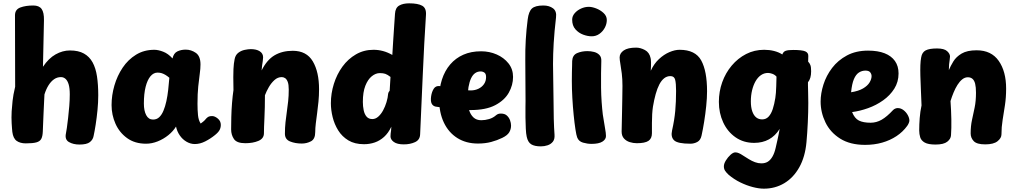

<svg xmlns="http://www.w3.org/2000/svg" viewBox="-20 -854 6109 1153"><path d="M70 -762Q70 -797 102 -809Q134 -821 180 -821Q215 -821 230 -800Q245 -779 244 -732L238 -453Q272 -504 314 -527.5Q356 -551 400 -551Q451 -551 484 -532.5Q517 -514 536 -479.5Q555 -445 562.5 -395Q570 -345 570 -282Q570 -240 565.5 -193.5Q561 -147 554.5 -105.5Q548 -64 542 -37Q538 -15 519.5 -0.5Q501 14 457 14Q420 14 394 -1Q368 -16 376 -53Q378 -61 381.5 -86Q385 -111 389 -145.5Q393 -180 396 -217Q399 -254 399 -287Q399 -324 392.5 -346.5Q386 -369 374 -380Q362 -391 346 -391Q323 -391 304.5 -378Q286 -365 271.5 -342Q257 -319 247 -287L245 -248Q243 -207 241.5 -173.5Q240 -140 239 -113.5Q238 -87 237 -64Q236 -36 228 -20.5Q220 -5 198.5 1Q177 7 135 7Q101 7 80 -8Q59 -23 54 -62Q53 -71 52 -84.5Q51 -98 50 -114Q49 -130 49 -148Q49 -166 50 -185Q52 -214 55.5 -248.5Q59 -283 71 -333Z M650 -223Q650 -282 667 -340.5Q684 -399 716.5 -447.5Q749 -496 797 -525.5Q845 -555 907 -555Q930 -555 960 -543.5Q990 -532 1016 -503Q1023 -535 1045.5 -545.5Q1068 -556 1095 -556Q1128 -556 1156 -536.5Q1184 -517 1184 -467Q1184 -442 1179.5 -410Q1175 -378 1170.5 -335Q1166 -292 1166 -231Q1166 -193 1169 -162.5Q1172 -132 1185 -112Q1194 -119 1199.5 -123Q1205 -127 1209 -131.5Q1213 -136 1219 -143Q1227 -151 1234 -154Q1241 -157 1254 -157Q1270 -157 1288 -142Q1306 -127 1306 -104Q1306 -88 1299 -74Q1292 -60 1271 -43Q1244 -21 1212.5 -5Q1181 11 1150 11Q1124 11 1100 -3Q1076 -17 1059.5 -41Q1043 -65 1037 -94Q1020 -66 991 -42.5Q962 -19 927 -5Q892 9 857 9Q790 9 743.5 -24.5Q697 -58 673.5 -111Q650 -164 650 -223ZM844 -232Q844 -189 858 -162.5Q872 -136 899 -136Q921 -136 936 -150Q951 -164 961.5 -189Q972 -214 979 -246Q986 -278 990 -314Q994 -350 997 -387Q984 -398 973 -404.5Q962 -411 951 -414.5Q940 -418 926 -418Q902 -418 883.5 -396Q865 -374 854.5 -332.5Q844 -291 844 -232Z M1389 -499Q1394 -524 1411 -537Q1428 -550 1449.5 -554.5Q1471 -559 1486 -559Q1520 -559 1540 -546Q1560 -533 1560 -510Q1560 -500 1558 -487.5Q1556 -475 1554 -461Q1552 -447 1551 -431Q1583 -495 1629 -522Q1675 -549 1738 -549Q1821 -549 1858.5 -485.5Q1896 -422 1896 -318Q1896 -280 1892.5 -244Q1889 -208 1884.5 -175Q1880 -142 1876.5 -113Q1873 -84 1873 -61Q1873 -19 1847.5 -5.5Q1822 8 1792 8Q1753 8 1722 -4.5Q1691 -17 1691 -51Q1691 -88 1694.5 -120Q1698 -152 1702.5 -183Q1707 -214 1710.5 -246.5Q1714 -279 1714 -316Q1714 -346 1708 -362Q1702 -378 1692.5 -384.5Q1683 -391 1672 -391Q1648 -391 1628.5 -373.5Q1609 -356 1594.5 -331Q1580 -306 1571 -282Q1571 -207 1568 -146Q1565 -85 1565 -54Q1565 -22 1532 -8Q1499 6 1453 6Q1402 6 1385 -19Q1368 -44 1368 -77Q1368 -109 1369 -151Q1370 -193 1373.5 -236.5Q1377 -280 1382 -313Q1381 -361 1381 -391Q1381 -421 1382 -439.5Q1383 -458 1384.5 -471Q1386 -484 1389 -499Z M2352 -771Q2354 -807 2377 -820.5Q2400 -834 2437 -834Q2490 -834 2515.5 -819.5Q2541 -805 2538 -764Q2527 -595 2519 -409.5Q2511 -224 2503 -48Q2502 -14 2472.5 -0.5Q2443 13 2405 13Q2365 13 2345 -1.5Q2325 -16 2325 -35Q2325 -44 2326 -52.5Q2327 -61 2328.5 -71Q2330 -81 2330 -93Q2312 -55 2286.5 -32Q2261 -9 2230.5 1.5Q2200 12 2166 12Q2110 12 2072 -11Q2034 -34 2011 -71Q1988 -108 1977.5 -151Q1967 -194 1967 -234Q1967 -293 1985 -350.5Q2003 -408 2036.5 -454Q2070 -500 2117.5 -527.5Q2165 -555 2223 -555Q2252 -555 2280 -547.5Q2308 -540 2336 -524Q2339 -570 2341.5 -613.5Q2344 -657 2347 -697Q2350 -737 2352 -771ZM2159 -242Q2159 -216 2164 -192Q2169 -168 2181.5 -153.5Q2194 -139 2216 -139Q2235 -139 2251.5 -153.5Q2268 -168 2280.5 -191Q2293 -214 2301 -240.5Q2309 -267 2311 -292Q2312 -297 2314 -301Q2316 -305 2320 -309L2325 -392Q2307 -406 2294 -410.5Q2281 -415 2261 -415Q2236 -415 2212.5 -396Q2189 -377 2174 -339Q2159 -301 2159 -242Z M2595 -214Q2579 -218 2572 -232.5Q2565 -247 2569 -276Q2573 -303 2585 -321.5Q2597 -340 2621 -337Q2625 -337 2650.5 -330.5Q2676 -324 2717 -317.5Q2758 -311 2807 -311Q2832 -311 2853 -321Q2874 -331 2886.5 -349Q2899 -367 2899 -391Q2899 -411 2889 -418Q2879 -425 2866 -425Q2848 -425 2833.5 -415Q2819 -405 2809 -384Q2799 -363 2793.5 -331.5Q2788 -300 2788 -257Q2788 -223 2796.5 -194.5Q2805 -166 2823 -149Q2841 -132 2870 -132Q2893 -132 2917 -139Q2941 -146 2959 -162Q2965 -167 2971.5 -169.5Q2978 -172 2988 -172Q3011 -172 3024 -160Q3037 -148 3043 -131.5Q3049 -115 3049 -100Q3049 -78 3038 -59.5Q3027 -41 2996 -26Q2965 -11 2929.5 -1.5Q2894 8 2850 8Q2779 8 2726.5 -25Q2674 -58 2645.5 -118Q2617 -178 2617 -259Q2617 -324 2634 -376.5Q2651 -429 2683.5 -467Q2716 -505 2762.5 -525.5Q2809 -546 2869 -546Q2919 -546 2962.5 -527Q3006 -508 3033.5 -473.5Q3061 -439 3061 -392Q3061 -343 3035.5 -297.5Q3010 -252 2954 -222.5Q2898 -193 2805 -193Q2783 -193 2750 -195.5Q2717 -198 2683.5 -202Q2650 -206 2625.5 -209.5Q2601 -213 2595 -214Z M3136 -247Q3136 -370 3134.5 -493Q3133 -616 3149 -738Q3155 -785 3174.5 -803Q3194 -821 3243 -821Q3278 -821 3301 -804Q3324 -787 3319 -749Q3309 -663 3305 -595Q3301 -527 3301 -470Q3301 -413 3302.5 -361.5Q3304 -310 3304 -257Q3304 -197 3305.5 -140.5Q3307 -84 3310 -45Q3312 -18 3300 -3Q3288 12 3268.5 18.5Q3249 25 3228 25Q3190 25 3170 12.5Q3150 0 3143 -33Q3139 -50 3137.5 -82Q3136 -114 3135.5 -148.5Q3135 -183 3135.5 -210.5Q3136 -238 3136 -247Z M3416 -488Q3418 -523 3445.5 -535Q3473 -547 3508 -547Q3528 -547 3547.5 -542Q3567 -537 3579.5 -524Q3592 -511 3591 -488Q3590 -456 3589.5 -414.5Q3589 -373 3589.5 -328Q3590 -283 3593 -241Q3596 -199 3600 -166Q3608 -113 3613.5 -83.5Q3619 -54 3619 -37Q3619 -17 3597.5 -3.5Q3576 10 3532 10Q3507 10 3481 2.5Q3455 -5 3446 -29Q3441 -42 3435.5 -78Q3430 -114 3425 -163.5Q3420 -213 3417 -266.5Q3414 -320 3414 -368Q3414 -400 3414.5 -421.5Q3415 -443 3415.5 -458.5Q3416 -474 3416 -488ZM3416 -736Q3416 -757 3431 -774.5Q3446 -792 3469 -802.5Q3492 -813 3516 -813Q3535 -813 3560 -803.5Q3585 -794 3604.5 -776Q3624 -758 3624 -734Q3624 -710 3612 -687.5Q3600 -665 3579.5 -650.5Q3559 -636 3533 -636Q3509 -636 3482 -646Q3455 -656 3435.5 -678Q3416 -700 3416 -736Z M3718 -338Q3718 -379 3714 -412Q3710 -445 3705.5 -470Q3701 -495 3701 -509Q3701 -534 3725.5 -551Q3750 -568 3800 -568Q3826 -568 3853 -553.5Q3880 -539 3887 -505Q3889 -498 3889.5 -479.5Q3890 -461 3888 -429Q3907 -471 3937 -499Q3967 -527 4000 -541Q4033 -555 4061 -555Q4156 -555 4191 -491Q4226 -427 4226 -306Q4226 -266 4221 -217.5Q4216 -169 4208.5 -122.5Q4201 -76 4193 -40Q4187 -12 4167.5 -1.5Q4148 9 4126 9Q4050 9 4028.5 -11Q4007 -31 4016 -71Q4030 -133 4035 -188Q4040 -243 4040 -308Q4040 -353 4034.5 -375Q4029 -397 4006 -397Q3985 -397 3968.5 -384Q3952 -371 3939.5 -347Q3927 -323 3917.5 -289Q3908 -255 3901 -213Q3898 -193 3896.5 -168.5Q3895 -144 3895 -115.5Q3895 -87 3895 -54Q3895 -22 3874 -8Q3853 6 3804 6Q3783 6 3762 -0.5Q3741 -7 3727 -22.5Q3713 -38 3713 -64Q3713 -79 3714 -110.5Q3715 -142 3715.5 -181.5Q3716 -221 3717 -262Q3718 -303 3718 -338Z M4297 -242Q4297 -304 4317 -360Q4337 -416 4374 -460Q4411 -504 4460.5 -529.5Q4510 -555 4569 -555Q4600 -555 4628 -548Q4656 -541 4678 -527Q4684 -544 4698.5 -549Q4713 -554 4743 -554Q4797 -554 4816 -545.5Q4835 -537 4834 -517L4833 -484Q4842 -475 4846.5 -463Q4851 -451 4851 -426Q4851 -382 4832 -360V-341Q4832 -321 4833 -299Q4834 -277 4834 -236Q4834 -182 4831 -118Q4828 -54 4823 0Q4815 88 4780 150.5Q4745 213 4690 246Q4635 279 4567 279Q4538 279 4501 269.5Q4464 260 4426 241.5Q4388 223 4356 196Q4341 182 4334 171Q4327 160 4327 145Q4327 129 4339 109.5Q4351 90 4367 75.5Q4383 61 4396 61Q4406 61 4417.5 66Q4429 71 4439 78Q4458 90 4476.5 101.5Q4495 113 4514 120Q4533 127 4552 127Q4575 127 4591 117Q4607 107 4619 86Q4631 65 4638 34Q4645 4 4649 -14.5Q4653 -33 4656 -47.5Q4659 -62 4662 -80Q4636 -38 4597.5 -17Q4559 4 4509 4Q4445 4 4397 -29.5Q4349 -63 4323 -119Q4297 -175 4297 -242ZM4557 -137Q4580 -137 4595.5 -153.5Q4611 -170 4620.5 -199Q4630 -228 4636 -266Q4638 -278 4639.5 -297Q4641 -316 4641.5 -337Q4642 -358 4642.5 -374Q4643 -390 4643 -394Q4632 -406 4617.5 -411Q4603 -416 4592 -416Q4569 -416 4550 -403Q4531 -390 4517.5 -366.5Q4504 -343 4496.5 -312Q4489 -281 4489 -245Q4489 -210 4497.5 -185.5Q4506 -161 4521 -149Q4536 -137 4557 -137Z M4908 -244Q4908 -293 4925 -346.5Q4942 -400 4977 -446Q5012 -492 5066 -521Q5120 -550 5193 -550Q5252 -550 5292.5 -534Q5333 -518 5354.5 -487.5Q5376 -457 5376 -413Q5376 -362 5350.5 -321.5Q5325 -281 5283.5 -251.5Q5242 -222 5193 -204.5Q5144 -187 5097 -181Q5112 -143 5138 -130Q5164 -117 5208 -117Q5243 -117 5274.5 -135Q5306 -153 5343 -193Q5349 -199 5356.5 -202Q5364 -205 5371 -205Q5390 -205 5406 -192.5Q5422 -180 5431.5 -162.5Q5441 -145 5441 -130Q5441 -123 5437 -114Q5433 -105 5428 -98Q5402 -62 5363.5 -36.5Q5325 -11 5277.5 2.5Q5230 16 5175 16Q5085 16 5025.5 -21.5Q4966 -59 4937 -119Q4908 -179 4908 -244ZM5091 -300Q5136 -307 5163 -323Q5190 -339 5202 -359Q5214 -379 5214 -397Q5214 -409 5206 -419.5Q5198 -430 5177 -430Q5156 -430 5138 -418.5Q5120 -407 5108 -379Q5096 -351 5091 -300Z M5512 -510Q5517 -540 5539 -551.5Q5561 -563 5607 -563Q5650 -563 5667.5 -547Q5685 -531 5685 -515Q5685 -506 5683 -494Q5681 -482 5679.5 -467Q5678 -452 5678 -433Q5688 -457 5705 -485Q5722 -513 5755 -532.5Q5788 -552 5845 -552Q5933 -552 5977.5 -488.5Q6022 -425 6022 -322Q6022 -269 6015 -223Q6008 -177 6001 -134Q5994 -91 5994 -47Q5994 -25 5970.5 -6Q5947 13 5896 13Q5846 13 5827.5 -6.5Q5809 -26 5809 -53Q5809 -97 5817 -133.5Q5825 -170 5833 -208.5Q5841 -247 5841 -297Q5841 -331 5836 -351Q5831 -371 5820 -380.5Q5809 -390 5792 -390Q5774 -390 5758.5 -377.5Q5743 -365 5730 -344.5Q5717 -324 5706.5 -298.5Q5696 -273 5688 -247Q5692 -192 5693 -137.5Q5694 -83 5691 -42Q5690 -20 5668.5 -3Q5647 14 5598 14Q5554 14 5533 2Q5512 -10 5506 -29.5Q5500 -49 5500 -71Q5500 -106 5503 -145Q5506 -184 5514 -221Q5512 -275 5510 -319Q5508 -363 5507 -399Q5506 -435 5507 -462.5Q5508 -490 5512 -510Z"/></svg>

Font: Playpen Sans ExtraBold
Style: Regular
Weight: 800
Designer: Laura Meseguer, Veronika Burian, José Scaglione
Foundry: TypeTogether
Version: Version 1.001